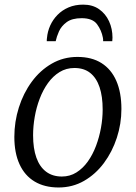

<svg xmlns="http://www.w3.org/2000/svg" viewBox="-20 -820 601 850"><path d="M323 -568Q386 -568 429.2 -540.8Q472.5 -513.5 495 -462Q517.5 -410.5 517.5 -337.5Q517.5 -272 497.2 -210Q477 -148 440 -98.2Q403 -48.5 352 -19.2Q301 10 239.5 10Q177.5 10 133.5 -16.2Q89.5 -42.5 66.5 -92.8Q43.5 -143 43.5 -214Q43.5 -281 63.5 -344.2Q83.5 -407.5 120.5 -458Q157.5 -508.5 209 -538.2Q260.5 -568 323 -568ZM309.5 -519Q273 -519 243.8 -501Q214.5 -483 192.5 -452.5Q170.5 -422 155.8 -383.2Q141 -344.5 133.8 -302.8Q126.5 -261 126.5 -221Q126.5 -163 141 -122.2Q155.5 -81.5 184 -60Q212.5 -38.5 254 -38.5Q289.5 -38.5 318.2 -56.5Q347 -74.5 368.8 -105Q390.5 -135.5 405 -174Q419.5 -212.5 427 -254Q434.5 -295.5 434.5 -335Q434.5 -393 420.8 -434Q407 -475 379.5 -497Q352 -519 309.5 -519ZM187 -637.5Q187 -641.5 187.2 -645.5Q187.5 -649.5 188 -652.5Q190.5 -680.5 202.2 -706.8Q214 -733 234.5 -754Q255 -775 283.5 -787.2Q312 -799.5 348.5 -799.5Q390 -799.5 418.8 -779.2Q447.5 -759 462.8 -725.8Q478 -692.5 478 -653.5Q478 -651 477.5 -645.5Q477 -640 477 -637.5H436.5Q436.5 -641.5 436.5 -645.2Q436.5 -649 435.5 -653Q429.5 -685.5 409.8 -712.5Q390 -739.5 341.5 -739.5Q299 -739.5 275.2 -722Q251.5 -704.5 241 -680.8Q230.5 -657 226.5 -637.5Z"/></svg>

Font: Merriweather Light 18pt Light
Style: Italic
Weight: 300
Italic angle: -7.8°
Version: Version 2.101